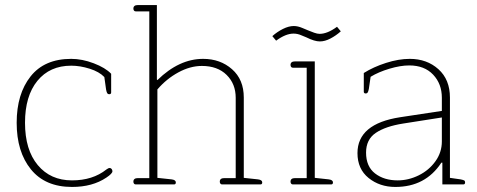

<svg xmlns="http://www.w3.org/2000/svg" viewBox="-20 -730 1890 760"><path d="M46 -244Q46 -358 101 -427.5Q156 -497 262 -497Q305 -497 351 -479.5Q397 -462 420 -438V-364Q420 -357 412 -357Q407 -357 404.5 -361Q402 -365 400 -375L393 -425Q373 -446 335 -458Q297 -470 262 -470Q177 -470 128 -410Q79 -350 79 -244Q79 -137 129.5 -76.5Q180 -16 265 -16Q347 -16 401 -59Q409 -65 414 -65Q419 -65 422 -61Q425 -57 425 -52Q425 -43 401 -27Q346 10 265 10Q159 10 102.5 -59.5Q46 -129 46 -244Z M508 -11Q508 -25 526 -25H571V-685H517Q513 -685 510.5 -688Q508 -691 508 -696Q508 -710 526 -710H601V-415L603 -413Q689 -497 784 -497Q852 -497 898.5 -456Q945 -415 945 -344V-26L1001 -20Q1018 -18 1018 -8Q1018 0 1011 0H859Q855 0 852.5 -3Q850 -6 850 -11Q850 -25 868 -25H913V-343Q913 -398 877 -433.5Q841 -469 779 -469Q733 -469 686 -443.5Q639 -418 603 -376V-26L659 -20Q676 -18 676 -8Q676 0 669 0H517Q513 0 510.5 -3Q508 -6 508 -11Z M1193 -582Q1189 -583 1173.5 -590Q1158 -597 1142 -597Q1111 -597 1073 -569L1058 -587Q1077 -604 1100 -615.5Q1123 -627 1143 -627Q1159 -627 1177.5 -619Q1196 -611 1199 -610Q1211 -605 1223.5 -600.5Q1236 -596 1245 -596Q1276 -596 1314 -624L1329 -606Q1310 -589 1288 -577.5Q1266 -566 1246 -566Q1225 -566 1193 -582ZM1130 -11Q1130 -25 1148 -25H1194V-462H1139Q1135 -462 1132.5 -465Q1130 -468 1130 -473Q1130 -487 1148 -487H1226V-26L1281 -20Q1298 -18 1298 -8Q1298 0 1291 0H1139Q1135 0 1132.5 -3Q1130 -6 1130 -11Z M1395 -124Q1395 -240 1564 -266L1729 -291V-343Q1729 -398 1694.5 -434.5Q1660 -471 1600 -471Q1565 -471 1521.5 -458Q1478 -445 1447 -426L1440 -378Q1438 -368 1435.5 -364Q1433 -360 1428 -360Q1420 -360 1420 -367V-441Q1458 -465 1508 -481Q1558 -497 1602 -497Q1670 -497 1715.5 -456Q1761 -415 1761 -344V-26L1803 -20Q1813 -18 1817 -16Q1821 -14 1821 -8Q1821 0 1814 0H1731V-86H1727Q1664 10 1545 10Q1483 10 1439 -25.5Q1395 -61 1395 -124ZM1729 -170V-265L1576 -241Q1506 -230 1467.5 -204Q1429 -178 1429 -126Q1429 -71 1464.5 -43.5Q1500 -16 1554 -16Q1597 -16 1637.5 -36Q1678 -56 1703.5 -91.5Q1729 -127 1729 -170Z"/></svg>

Font: Maitree ExtraLight
Style: Regular
Weight: 250
Designer: CadsonDemak Team
Foundry: CadsonDemak
Version: Version 1.002